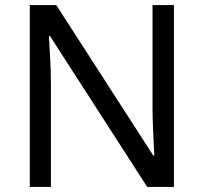

<svg xmlns="http://www.w3.org/2000/svg" viewBox="-20 -734 800 754"><path d="M663 0H558L176 -593H172Q174 -558 177 -506Q180 -454 180 -399V0H97V-714H201L582 -123H586Q585 -139 583.5 -171Q582 -203 580.5 -241Q579 -279 579 -311V-714H663Z"/></svg>

Font: Noto Sans Javanese
Style: Regular
Weight: 400
Designer: Monotype Design Team
Foundry: Monotype Imaging Inc.
Version: Version 2.004